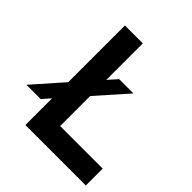

<svg xmlns="http://www.w3.org/2000/svg" viewBox="-251 -816 941 941"><g transform="rotate(45 219.5 -345.0)"><path d="M199 -117V-325L340 -484H241L199 -437V-690H75V-297L-61 -143H38L75 -185V0H494V-117Z"/></g></svg>

Font: FREAK Grotesk
Style: Bold
Weight: 700
Designer: La Scuola Open Source
Foundry: La Scuola Open Source
Version: Version 1.000;PS 1.0;hotconv 1.0.72;makeotf.lib2.5.5900